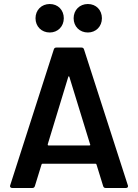

<svg xmlns="http://www.w3.org/2000/svg" viewBox="-20 -937 688 957"><path d="M320 -553C321 -558 325 -558 326 -553L429 -218C430 -217 430 -216 430 -215C430 -213 428 -212 425 -212H222C219 -212 218 -213 218 -216V-218ZM607 0C614 0 618 -3 618 -9C618 -11 618 -13 617 -14L399 -690C397 -697 393 -700 386 -700H261C254 -700 250 -697 248 -690L31 -14C30 -12 30 -10 30 -9C30 -5 33 0 41 0H141C148 0 152 -3 154 -10L187 -117C188 -120 190 -121 192 -121H456C458 -121 460 -120 461 -117L494 -10C496 -3 500 0 507 0ZM228 -775C268 -775 298 -805 298 -846C298 -887 269 -917 228 -917C187 -917 157 -887 157 -846C157 -805 187 -775 228 -775ZM418 -775C458 -775 488 -805 488 -846C488 -887 459 -917 418 -917C377 -917 347 -887 347 -846C347 -805 377 -775 418 -775Z"/></svg>

Font: Barlow SemiBold Numbers
Style: Regular
Weight: 600
Designer: Jeremy Tribby
Foundry: Tribby Type
Version: Version 1.408